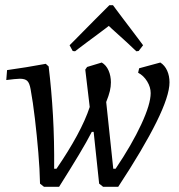

<svg xmlns="http://www.w3.org/2000/svg" viewBox="-20 -703 683 734"><path d="M196 -58Q242 -125 274.5 -185Q307 -245 323 -294L306 -437L313 -447L369 -464Q386 -454 395 -433.5Q404 -413 404 -388Q404 -372 400 -355Q396 -338 386 -313L413 -58H422Q484 -150 520 -227.5Q556 -305 556 -347Q556 -370 542.5 -392Q529 -414 508 -425L512 -442L593 -464Q610 -453 619 -433Q628 -413 628 -388Q628 -337 578 -236Q528 -135 432 11H374L359 -1L338 -199H331Q312 -162 282 -112Q252 -62 206 11H148L133 -1Q132 -55 126.5 -120Q121 -185 113.5 -249Q106 -313 97 -362Q93 -385 84.5 -393.5Q76 -402 56 -402Q50 -402 34 -400.5Q18 -399 4 -397L7 -435Q37 -439 80 -446Q123 -453 155 -459L166 -449Q177 -358 182.5 -261.5Q188 -165 187 -58ZM246 -530Q246 -530 261.5 -545.5Q277 -561 299.5 -584Q322 -607 344.5 -629.5Q367 -652 382.5 -667.5Q398 -683 398 -683H412Q412 -683 423.5 -667.5Q435 -652 452 -629.5Q469 -607 486.5 -584Q504 -561 515.5 -545.5Q527 -530 527 -530L510 -508L501 -507Q501 -507 490.5 -517Q480 -527 464.5 -541.5Q449 -556 433 -570Q417 -584 406.5 -594Q396 -604 396 -604Q396 -604 383 -594Q370 -584 351 -570Q332 -556 312.5 -541.5Q293 -527 280 -517Q267 -507 267 -507L258 -508Z"/></svg>

Font: Alegreya
Style: Italic
Weight: 400
Italic angle: -7°
Designer: Juan Pablo del Peral
Foundry: Huerta Tipografica
Version: Version 2.009